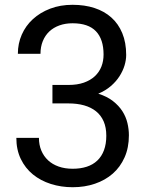

<svg xmlns="http://www.w3.org/2000/svg" viewBox="-20 -762 618 792"><path d="M196.3 -411.6H262.7Q298.8 -411.6 325.9 -421.1Q353 -430.7 371.1 -447.5Q389.2 -464.4 398.2 -487.1Q407.2 -509.8 407.2 -537.1Q407.2 -600.1 375.7 -633.1Q344.2 -666 279.3 -666Q249.5 -666 225.1 -657.2Q200.7 -648.4 183.3 -632.1Q166 -615.7 156.5 -592.3Q147 -568.8 147 -540H53.7Q53.7 -582.5 69.8 -619.1Q85.9 -655.8 115.7 -683.1Q145.5 -710.4 187 -726.3Q228.5 -742.2 279.3 -742.2Q329.1 -742.2 369.6 -729Q410.2 -715.8 439.2 -689.9Q468.3 -664.1 484.4 -625.2Q500.5 -586.4 500.5 -535.2Q500.5 -514.6 493.7 -491.9Q486.8 -469.2 472.9 -447.5Q459 -425.8 437.3 -407Q415.5 -388.2 385.3 -375.5Q421.4 -364.3 445.8 -345.2Q470.2 -326.2 484.9 -303.2Q499.5 -280.3 505.6 -254.6Q511.7 -229 511.7 -204.1Q511.7 -152.8 493.9 -112.8Q476.1 -72.8 445.1 -45.7Q414.1 -18.6 371.8 -4.2Q329.6 10.3 279.8 10.3Q231.9 10.3 189.7 -3.2Q147.5 -16.6 115.7 -42.5Q84 -68.4 65.7 -106.4Q47.4 -144.5 47.4 -193.4H140.6Q140.6 -164.6 150.4 -141.1Q160.2 -117.7 178.2 -100.8Q196.3 -84 221.9 -75Q247.6 -65.9 279.8 -65.9Q312 -65.9 337.6 -74.2Q363.3 -82.5 381.3 -99.6Q399.4 -116.7 408.9 -142.3Q418.5 -168 418.5 -202.1Q418.5 -236.3 407.5 -261.5Q396.5 -286.6 376 -303Q355.5 -319.3 326.9 -327.4Q298.3 -335.4 262.7 -335.4H196.3Z"/></svg>

Font: Roboto2
Style: Regular
Weight: 400
Designer: Google
Foundry: Google
Version: Version 2.000981-w3; 2014; ttfautohint (v1.1) -l 5 -r 24 -G 